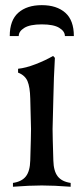

<svg xmlns="http://www.w3.org/2000/svg" viewBox="-20 -711 318 731"><path d="M29.3 0V-14.6Q63 -19.5 78.6 -39.6Q94.2 -59.6 95.2 -100.1Q98.1 -193.8 98.1 -219.7Q98.1 -223.1 95.2 -335.9Q94.2 -379.9 84.7 -402.1Q75.2 -424.3 48.8 -434.6V-449.2Q78.1 -452.1 115.5 -466.6Q152.8 -481 182.1 -498L189 -490.7Q184.6 -417.5 183.1 -335.4Q180.2 -224.1 180.2 -219.7Q180.2 -193.8 183.1 -100.1Q184.1 -59.6 199.7 -39.6Q215.3 -19.5 249 -14.6V0Q185.5 -4.9 139.2 -4.9Q92.8 -4.9 29.3 0ZM51.3 -573.7H17.1Q17.1 -633.8 49.8 -662.6Q82.5 -691.4 139.2 -691.4Q195.8 -691.4 228.5 -662.6Q261.2 -633.8 261.2 -573.7H227.1Q227.1 -591.8 205.6 -605Q184.1 -618.2 139.2 -618.2Q94.2 -618.2 72.8 -605Q51.3 -591.8 51.3 -573.7Z"/></svg>

Font: Flanker
Style: Regular
Weight: 400
Designer: Flanker
Foundry: Flanker
Version: Version 2.027